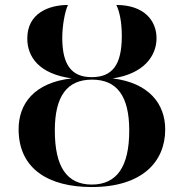

<svg xmlns="http://www.w3.org/2000/svg" viewBox="-20 -744 741 774"><path d="M350 10C553 10 646 -92 646 -222C646 -326 580 -410 434 -428C558 -446 611 -517 611 -590C611 -660 562 -724 449 -724C462 -697 471 -656 471 -598C471 -483 433 -433 350 -433C268 -433 231 -483 231 -592C231 -638 241 -697 254 -724C179 -724 90 -692 90 -589C90 -514 138 -446 269 -428C118 -411 55 -326 55 -223C55 -63 176 10 350 10ZM350 0C249 0 201 -72 201 -218C201 -356 250 -423 351 -423C452 -423 501 -356 501 -218C501 -72 451 0 350 0Z"/></svg>

Font: Noto Serif Display SemiBold
Style: Regular
Weight: 600
Designer: Monotype Design Team
Foundry: Monotype Imaging Inc.
Version: Version 2.009